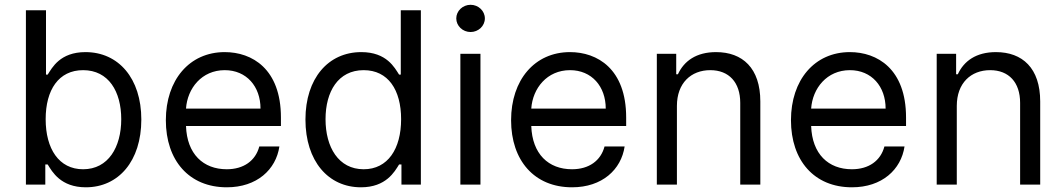

<svg xmlns="http://www.w3.org/2000/svg" viewBox="-20 -770 4436 801"><path d="M88.1 0H169V-83.8H179C197.4 -54 233 11.4 338.1 11.4C474.4 11.4 569.6 -98 569.6 -271.3C569.6 -443.2 474.4 -552.6 336.6 -552.6C230.1 -552.6 197.4 -487.2 179 -458.8H171.9V-727.3H88.1ZM170.5 -272.7C170.5 -394.9 224.4 -477.3 326.7 -477.3C433.2 -477.3 485.8 -387.8 485.8 -272.7C485.8 -156.2 431.8 -63.9 326.7 -63.9C225.9 -63.9 170.5 -149.1 170.5 -272.7Z M926.1 11.4C1051.8 11.4 1131.4 -62.5 1145.6 -159.1H1061.8C1046.2 -99.4 996.4 -63.9 926.1 -63.9C827.8 -63.9 759.9 -127.5 756 -244.3H1152V-279.8C1152 -483 1031.2 -552.6 917.6 -552.6C769.9 -552.6 671.9 -436.1 671.9 -268.5C671.9 -100.9 768.5 11.4 926.1 11.4ZM756 -316.8C761.7 -401.6 821.7 -477.3 917.6 -477.3C1008.5 -477.3 1066.8 -409.1 1066.8 -316.8Z M1485.8 11.4C1590.9 11.4 1626.4 -54 1644.9 -83.8H1654.8V0H1735.8V-727.3H1652V-458.8H1644.9C1626.4 -487.2 1593.8 -552.6 1487.2 -552.6C1349.4 -552.6 1254.3 -443.2 1254.3 -271.3C1254.3 -98 1349.4 11.4 1485.8 11.4ZM1338.1 -272.7C1338.1 -387.8 1390.6 -477.3 1497.2 -477.3C1599.4 -477.3 1653.4 -394.9 1653.4 -272.7C1653.4 -149.1 1598 -63.9 1497.2 -63.9C1392 -63.9 1338.1 -156.2 1338.1 -272.7Z M1900.6 0H1984.4V-545.5H1900.6ZM1883.5 -693.2C1883.5 -661.9 1910.5 -636.4 1943.2 -636.4C1975.9 -636.4 2002.8 -661.9 2002.8 -693.2C2002.8 -724.4 1975.9 -750 1943.2 -750C1910.5 -750 1883.5 -724.4 1883.5 -693.2Z M2366.5 11.4C2492.2 11.4 2571.7 -62.5 2585.9 -159.1H2502.1C2486.5 -99.4 2436.8 -63.9 2366.5 -63.9C2268.1 -63.9 2200.3 -127.5 2196.4 -244.3H2592.3V-279.8C2592.3 -483 2471.6 -552.6 2358 -552.6C2210.2 -552.6 2112.2 -436.1 2112.2 -268.5C2112.2 -100.9 2208.8 11.4 2366.5 11.4ZM2196.4 -316.8C2202.1 -401.6 2262.1 -477.3 2358 -477.3C2448.9 -477.3 2507.1 -409.1 2507.1 -316.8Z M2804 -328.1C2804 -423.3 2862.9 -477.3 2943.2 -477.3C3021 -477.3 3068.2 -426.5 3068.2 -340.9V0H3152V-346.6C3152 -485.8 3077.8 -552.6 2967.3 -552.6C2884.9 -552.6 2833.8 -515.6 2808.2 -460.2H2801.1V-545.5H2720.2V0H2804Z M3534.1 11.4C3659.8 11.4 3739.3 -62.5 3753.6 -159.1H3669.7C3654.1 -99.4 3604.4 -63.9 3534.1 -63.9C3435.7 -63.9 3367.9 -127.5 3364 -244.3H3759.9V-279.8C3759.9 -483 3639.2 -552.6 3525.6 -552.6C3377.8 -552.6 3279.8 -436.1 3279.8 -268.5C3279.8 -100.9 3376.4 11.4 3534.1 11.4ZM3364 -316.8C3369.7 -401.6 3429.7 -477.3 3525.6 -477.3C3616.5 -477.3 3674.7 -409.1 3674.7 -316.8Z M3971.6 -328.1C3971.6 -423.3 4030.5 -477.3 4110.8 -477.3C4188.6 -477.3 4235.8 -426.5 4235.8 -340.9V0H4319.6V-346.6C4319.6 -485.8 4245.4 -552.6 4134.9 -552.6C4052.6 -552.6 4001.4 -515.6 3975.9 -460.2H3968.8V-545.5H3887.8V0H3971.6Z"/></svg>

Font: Magic Ui Pro
Style: Regular
Weight: 400
Designer: Stefan Endress, Andreas Faust
Version: Version 1.000;FEAKit 1.0